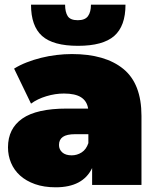

<svg xmlns="http://www.w3.org/2000/svg" viewBox="-20 -787 661 817"><path d="M356 -216H300Q264 -216 247.5 -204.5Q231 -193 231 -170Q231 -151 245 -138.5Q259 -126 285 -126Q308 -126 327.5 -138.5Q347 -151 356 -178ZM217 10Q167 10 129 -3.5Q91 -17 65.5 -40Q40 -63 27 -94Q14 -125 14 -160Q14 -240 75 -282.5Q136 -325 264 -325H355Q350 -357 325 -373Q300 -389 252 -389Q215 -389 177 -377.5Q139 -366 112 -346L40 -495Q64 -510 93.5 -521.5Q123 -533 155 -541Q187 -549 220.5 -553Q254 -557 286 -557Q427 -557 504.5 -494Q582 -431 582 -294V0H372V-72Q333 10 217 10ZM312 -592Q206 -592 159 -634Q112 -676 112 -767H257Q257 -736 268 -718.5Q279 -701 311 -701Q342 -701 354.5 -718.5Q367 -736 367 -767H514Q514 -676 466 -634Q418 -592 312 -592Z"/></svg>

Font: Montserrat-Alt1 Black
Style: Regular
Weight: 900
Designer: Differentunic
Foundry: Differentunic
Version: Version 7.222